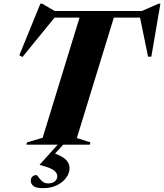

<svg xmlns="http://www.w3.org/2000/svg" viewBox="-20 -774 878 1027"><path d="M209.5 232.5Q173 232.5 158.8 220.8Q144.5 209 144.5 194Q144.5 179 153 170.8Q161.5 162.5 174.5 162.5Q178.5 162.5 186 173.8Q193.5 185 206 196Q218.5 207 237 207Q260 207 273.2 196.2Q286.5 185.5 286.5 168Q286.5 152 268 137.2Q249.5 122.5 192.5 108.5V106.5L288.5 0H121L124.5 -12.5L208 -37L405.5 -680H272L100 -469L83.5 -478.5L196 -754.5H205L273 -715H738L829 -754.5H838L789.5 -471H772L729 -680H589L391 -35.5L463.5 -12.5L460.5 0H318L274.5 47.5Q319.5 64.5 335.8 83.5Q352 102.5 352 125.5Q352 152 334.2 176.5Q316.5 201 284.5 216.8Q252.5 232.5 209.5 232.5Z"/></svg>

Font: Newsreader 72pt
Style: Bold Italic
Weight: 700
Italic angle: -17°
Designer: Hugues Gentile
Foundry: Production Type
Version: Version 1.003; ttfautohint (v1.8.3)